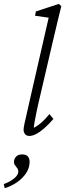

<svg xmlns="http://www.w3.org/2000/svg" viewBox="-84 -696 338 994"><path d="M68.4 7.8Q52.7 7.8 45.4 -2Q38.1 -11.7 38.1 -24.4Q38.1 -34.2 42.5 -54.7Q46.9 -75.2 55.2 -110.8Q63.5 -146.5 75.2 -199.2L168 -604.5L97.7 -614.3L101.6 -636.7L220.7 -675.8L233.4 -664.1Q224.6 -627.9 214.4 -586.4Q204.1 -544.9 189.5 -481.4L113.3 -154.3Q109.4 -136.7 104.5 -113.3Q99.6 -89.8 95.7 -68.4Q91.8 -46.9 90.8 -34.2Q113.3 -45.9 132.8 -63.5Q152.3 -81.1 171.9 -105.5L192.4 -80.1Q168 -51.8 145.5 -32.2Q123 -12.7 103.5 -2.4Q84 7.8 68.4 7.8ZM-59.6 278.3 -64.5 256.8Q-33.2 246.1 -11.2 228Q10.7 210 10.7 192.4Q10.7 183.6 7.3 177.7Q3.9 171.9 -0.5 167Q-4.9 162.1 -8.3 156.2Q-11.7 150.4 -11.7 141.6Q-11.7 127.9 -1.5 115.7Q8.8 103.5 30.3 103.5Q51.8 103.5 60.5 114.3Q69.3 125 69.3 141.6Q69.3 173.8 50.3 201.7Q31.2 229.5 2 249Q-27.3 268.6 -59.6 278.3Z"/></svg>

Font: Crimson Pro ExtraLight
Style: Italic
Weight: 250
Italic angle: -12°
Designer: Jacques Le Bailly
Foundry: Baron von Fonthausen
Version: Version 1.003